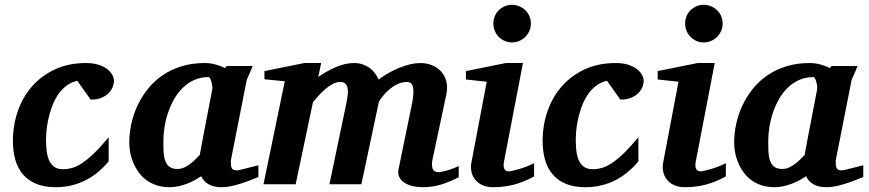

<svg xmlns="http://www.w3.org/2000/svg" viewBox="-20 -760 3584 792"><path d="M450.2 -425.8Q450.2 -417 445.8 -403.8Q441.4 -390.6 430.4 -378.4Q419.4 -366.2 400.9 -357.7Q382.3 -349.1 354 -349.1L298.8 -426.8Q270.5 -420.4 250 -403.3Q229.5 -386.2 215.3 -363.3Q201.2 -340.3 192.1 -314Q183.1 -287.6 178.2 -263.2Q173.3 -238.8 171.6 -219Q169.9 -199.2 169.9 -189Q169.9 -166 171.9 -143.3Q173.8 -120.6 180.9 -102.5Q188 -84.5 201.9 -73.2Q215.8 -62 240.2 -62Q258.8 -62 277.8 -67.4Q296.9 -72.8 319.1 -87.4Q341.3 -102.1 367.9 -127.7Q394.5 -153.3 428.2 -193.8V-94.2Q407.7 -69.8 384.3 -50.3Q360.8 -30.8 333.7 -16.8Q306.6 -2.9 275.6 4.6Q244.6 12.2 209 12.2Q163.1 12.2 129.9 -1.5Q96.7 -15.1 75.2 -40Q53.7 -64.9 43.5 -100.1Q33.2 -135.3 33.2 -178.2Q33.2 -243.2 53.5 -301.5Q73.7 -359.9 112.5 -404.1Q151.4 -448.2 207.3 -474.1Q263.2 -500 335 -500Q364.7 -500 386.5 -492.9Q408.2 -485.8 422.4 -474.9Q436.5 -463.9 443.4 -450.9Q450.2 -438 450.2 -425.8Z M856 -394Q856.4 -396 855.7 -403.8Q855 -411.6 852.8 -420.2Q850.6 -428.7 847.4 -435.3Q844.2 -441.9 839.8 -441.9Q807.6 -441.9 781.5 -430.2Q755.4 -418.5 734.6 -398.4Q713.9 -378.4 698.7 -352.1Q683.6 -325.7 673.6 -296.1Q663.6 -266.6 658.7 -235.8Q653.8 -205.1 653.8 -176.8Q653.8 -156.7 654.5 -136.7Q655.3 -116.7 660.4 -100.1Q665.5 -83.5 677.5 -73.2Q689.5 -63 711.9 -63Q728 -63 742.4 -70.3Q756.8 -77.6 768.8 -87.2Q780.8 -96.7 789.8 -106.4Q798.8 -116.2 804.2 -121.1Q807.6 -141.1 809.8 -152.1Q812 -163.1 813.7 -173.1Q815.4 -183.1 817.9 -195.8Q820.3 -208.5 825 -232.2Q829.6 -255.9 836.9 -294.2Q844.2 -332.5 856 -394ZM1045.9 -29.8Q1028.8 -22.9 1010 -15.6Q991.2 -8.3 971.7 -2.2Q952.1 3.9 932.6 8.1Q913.1 12.2 894 12.2Q862.3 12.2 841.1 0.5Q819.8 -11.2 810.1 -33.2Q796.9 -24.4 781.7 -16.1Q766.6 -7.8 750 -1.7Q733.4 4.4 715.8 8.3Q698.2 12.2 680.2 12.2Q649.4 12.2 625 3.9Q600.6 -4.4 582 -18.6Q563.5 -32.7 550.5 -51.3Q537.6 -69.8 529.3 -90.1Q521 -110.4 517.1 -131.3Q513.2 -152.3 513.2 -170.9Q513.2 -208 521.2 -246.8Q529.3 -285.6 546.1 -322.3Q563 -358.9 588.4 -391.4Q613.8 -423.8 648.4 -448Q683.1 -472.2 727.3 -486.1Q771.5 -500 825.2 -500Q847.2 -500 868.9 -494.1Q890.6 -488.3 907.7 -479L915 -487.8H1022Q1019.5 -480.5 1015.6 -471.2Q1011.7 -461.9 1007.8 -453.1Q1003.9 -444.3 1000.7 -437.3Q997.6 -430.2 997.1 -426.8L932.1 -97.2Q932.1 -85.9 932.9 -78.1Q933.6 -70.3 936.5 -65.7Q939.5 -61 944.8 -59.1Q950.2 -57.1 959 -57.1Q960.9 -57.1 973.4 -60.1Q985.8 -63 1000.7 -66.9Q1015.6 -70.8 1028.8 -74Q1042 -77.1 1045.9 -78.1Z M1872.1 -28.8Q1834 -9.3 1798.6 1.5Q1763.2 12.2 1724.6 12.2Q1701.7 12.2 1681.9 7.6Q1662.1 2.9 1647.9 -6.6Q1633.8 -16.1 1627 -29.8Q1620.1 -43.5 1624 -62L1678.7 -328.1Q1698.7 -421.9 1659.7 -421.9Q1637.7 -421.9 1618.4 -412.4Q1599.1 -402.8 1584.2 -389.6Q1569.3 -376.5 1558.6 -362.8Q1547.9 -349.1 1543 -340.8L1470.7 0H1338.9L1407.7 -329.1Q1410.6 -343.8 1413.3 -360.1Q1416 -376.5 1414.8 -390.1Q1413.6 -403.8 1406.7 -412.8Q1399.9 -421.9 1383.8 -421.9Q1368.2 -421.9 1352.1 -413.3Q1335.9 -404.8 1321.3 -392.1Q1306.6 -379.4 1293.7 -365Q1280.8 -350.6 1271 -338.9L1199.7 0H1066.9L1154.8 -424.8L1070.8 -433.1V-466.8L1235.8 -500H1304.7L1293 -442.9Q1329.1 -467.8 1367.2 -483.9Q1405.3 -500 1439.9 -500Q1460.4 -500 1476.8 -494.1Q1493.2 -488.3 1505.9 -478.8Q1518.6 -469.2 1527.3 -457Q1536.1 -444.8 1542 -432.1Q1561.5 -446.8 1583.5 -459.2Q1605.5 -471.7 1627.9 -480.7Q1650.4 -489.7 1672.4 -494.9Q1694.3 -500 1713.9 -500Q1740.2 -500 1762.7 -490.7Q1785.2 -481.4 1800.3 -464.4Q1815.4 -447.3 1821.3 -423.1Q1827.1 -398.9 1820.8 -369.1L1763.7 -100.1Q1759.3 -78.6 1764.6 -64.2Q1770 -49.8 1789.1 -49.8Q1793.9 -49.8 1803.7 -51.8Q1813.5 -53.7 1825.2 -57.1Q1836.9 -60.5 1849.1 -65.2Q1861.3 -69.8 1872.1 -75.2Z M2183.1 -32.2Q2138.2 -7.8 2097.7 2.2Q2057.1 12.2 2014.2 12.2Q1986.8 12.2 1968 2.9Q1949.2 -6.3 1938.5 -21Q1927.7 -35.6 1924.3 -54Q1920.9 -72.3 1924.8 -90.8L1987.8 -422.9L1901.9 -432.1V-466.8L2066.9 -500H2137.2L2060.1 -99.1Q2058.1 -90.3 2057.6 -82Q2057.1 -73.7 2058.8 -67.4Q2060.5 -61 2065.4 -57.1Q2070.3 -53.2 2079.1 -53.2Q2083 -53.2 2094.5 -55.7Q2106 -58.1 2121.1 -62.5Q2136.2 -66.9 2152.6 -73.2Q2168.9 -79.6 2183.1 -86.9ZM2169.9 -663.1Q2169.9 -647 2163.8 -632.8Q2157.7 -618.7 2147 -607.9Q2136.2 -597.2 2122.1 -591.1Q2107.9 -585 2091.8 -585Q2075.7 -585 2061.8 -591.1Q2047.9 -597.2 2037.4 -607.9Q2026.9 -618.7 2021 -632.8Q2015.1 -647 2015.1 -663.1Q2015.1 -679.2 2021 -693.4Q2026.9 -707.5 2037.4 -717.8Q2047.9 -728 2061.8 -734.1Q2075.7 -740.2 2091.8 -740.2Q2107.9 -740.2 2122.1 -734.1Q2136.2 -728 2147 -717.8Q2157.7 -707.5 2163.8 -693.4Q2169.9 -679.2 2169.9 -663.1Z M2635.3 -425.8Q2635.3 -417 2630.9 -403.8Q2626.5 -390.6 2615.5 -378.4Q2604.5 -366.2 2585.9 -357.7Q2567.4 -349.1 2539.1 -349.1L2483.9 -426.8Q2455.6 -420.4 2435.1 -403.3Q2414.6 -386.2 2400.4 -363.3Q2386.2 -340.3 2377.2 -314Q2368.2 -287.6 2363.3 -263.2Q2358.4 -238.8 2356.7 -219Q2355 -199.2 2355 -189Q2355 -166 2356.9 -143.3Q2358.9 -120.6 2366 -102.5Q2373 -84.5 2387 -73.2Q2400.9 -62 2425.3 -62Q2443.8 -62 2462.9 -67.4Q2481.9 -72.8 2504.2 -87.4Q2526.4 -102.1 2553 -127.7Q2579.6 -153.3 2613.3 -193.8V-94.2Q2592.8 -69.8 2569.3 -50.3Q2545.9 -30.8 2518.8 -16.8Q2491.7 -2.9 2460.7 4.6Q2429.7 12.2 2394 12.2Q2348.1 12.2 2314.9 -1.5Q2281.7 -15.1 2260.3 -40Q2238.8 -64.9 2228.5 -100.1Q2218.3 -135.3 2218.3 -178.2Q2218.3 -243.2 2238.5 -301.5Q2258.8 -359.9 2297.6 -404.1Q2336.4 -448.2 2392.3 -474.1Q2448.2 -500 2520 -500Q2549.8 -500 2571.5 -492.9Q2593.3 -485.8 2607.4 -474.9Q2621.6 -463.9 2628.4 -450.9Q2635.3 -438 2635.3 -425.8Z M2974.1 -32.2Q2929.2 -7.8 2888.7 2.2Q2848.1 12.2 2805.2 12.2Q2777.8 12.2 2759 2.9Q2740.2 -6.3 2729.5 -21Q2718.8 -35.6 2715.3 -54Q2711.9 -72.3 2715.8 -90.8L2778.8 -422.9L2692.9 -432.1V-466.8L2857.9 -500H2928.2L2851.1 -99.1Q2849.1 -90.3 2848.6 -82Q2848.1 -73.7 2849.9 -67.4Q2851.6 -61 2856.4 -57.1Q2861.3 -53.2 2870.1 -53.2Q2874 -53.2 2885.5 -55.7Q2897 -58.1 2912.1 -62.5Q2927.2 -66.9 2943.6 -73.2Q2960 -79.6 2974.1 -86.9ZM2960.9 -663.1Q2960.9 -647 2954.8 -632.8Q2948.7 -618.7 2938 -607.9Q2927.2 -597.2 2913.1 -591.1Q2898.9 -585 2882.8 -585Q2866.7 -585 2852.8 -591.1Q2838.9 -597.2 2828.4 -607.9Q2817.9 -618.7 2812 -632.8Q2806.2 -647 2806.2 -663.1Q2806.2 -679.2 2812 -693.4Q2817.9 -707.5 2828.4 -717.8Q2838.9 -728 2852.8 -734.1Q2866.7 -740.2 2882.8 -740.2Q2898.9 -740.2 2913.1 -734.1Q2927.2 -728 2938 -717.8Q2948.7 -707.5 2954.8 -693.4Q2960.9 -679.2 2960.9 -663.1Z M3351.1 -394Q3351.6 -396 3350.8 -403.8Q3350.1 -411.6 3347.9 -420.2Q3345.7 -428.7 3342.5 -435.3Q3339.4 -441.9 3335 -441.9Q3302.7 -441.9 3276.6 -430.2Q3250.5 -418.5 3229.7 -398.4Q3209 -378.4 3193.8 -352.1Q3178.7 -325.7 3168.7 -296.1Q3158.7 -266.6 3153.8 -235.8Q3148.9 -205.1 3148.9 -176.8Q3148.9 -156.7 3149.7 -136.7Q3150.4 -116.7 3155.5 -100.1Q3160.6 -83.5 3172.6 -73.2Q3184.6 -63 3207 -63Q3223.1 -63 3237.5 -70.3Q3252 -77.6 3263.9 -87.2Q3275.9 -96.7 3284.9 -106.4Q3293.9 -116.2 3299.3 -121.1Q3302.7 -141.1 3304.9 -152.1Q3307.1 -163.1 3308.8 -173.1Q3310.5 -183.1 3313 -195.8Q3315.4 -208.5 3320.1 -232.2Q3324.7 -255.9 3332 -294.2Q3339.4 -332.5 3351.1 -394ZM3541 -29.8Q3523.9 -22.9 3505.1 -15.6Q3486.3 -8.3 3466.8 -2.2Q3447.3 3.9 3427.7 8.1Q3408.2 12.2 3389.2 12.2Q3357.4 12.2 3336.2 0.5Q3314.9 -11.2 3305.2 -33.2Q3292 -24.4 3276.9 -16.1Q3261.7 -7.8 3245.1 -1.7Q3228.5 4.4 3210.9 8.3Q3193.4 12.2 3175.3 12.2Q3144.5 12.2 3120.1 3.9Q3095.7 -4.4 3077.1 -18.6Q3058.6 -32.7 3045.7 -51.3Q3032.7 -69.8 3024.4 -90.1Q3016.1 -110.4 3012.2 -131.3Q3008.3 -152.3 3008.3 -170.9Q3008.3 -208 3016.4 -246.8Q3024.4 -285.6 3041.3 -322.3Q3058.1 -358.9 3083.5 -391.4Q3108.9 -423.8 3143.6 -448Q3178.2 -472.2 3222.4 -486.1Q3266.6 -500 3320.3 -500Q3342.3 -500 3364 -494.1Q3385.7 -488.3 3402.8 -479L3410.2 -487.8H3517.1Q3514.6 -480.5 3510.7 -471.2Q3506.8 -461.9 3502.9 -453.1Q3499 -444.3 3495.8 -437.3Q3492.7 -430.2 3492.2 -426.8L3427.2 -97.2Q3427.2 -85.9 3428 -78.1Q3428.7 -70.3 3431.6 -65.7Q3434.6 -61 3439.9 -59.1Q3445.3 -57.1 3454.1 -57.1Q3456.1 -57.1 3468.5 -60.1Q3481 -63 3495.8 -66.9Q3510.7 -70.8 3523.9 -74Q3537.1 -77.1 3541 -78.1Z"/></svg>

Font: Charis SIL Eur
Style: Bold Italic
Weight: 700
Italic angle: -11°
Foundry: SIL International
Version: Version 5.000